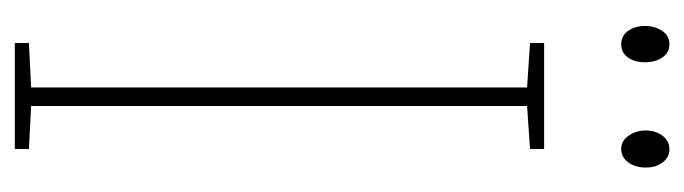

<svg xmlns="http://www.w3.org/2000/svg" viewBox="-352 -664 923 259"><g transform="rotate(90 109.5 -534.5)"><path d="M181 -93H38V-112L98 -115V-784L38 -788V-807H181V-788L123 -784V-115L181 -112ZM15 -943Q15 -956 21.5 -966Q28 -976 40 -976Q51 -976 57.5 -966.5Q64 -957 64 -943Q64 -929 57.5 -920Q51 -911 40 -911Q28 -911 21.5 -920.5Q15 -930 15 -943ZM156 -944Q156 -957 163 -966.5Q170 -976 181 -976Q192 -976 199 -967Q206 -958 206 -944Q206 -930 199 -920.5Q192 -911 181 -911Q170 -911 163 -921Q156 -931 156 -944Z"/></g></svg>

Font: Noto Sans Kannada UI ExtraCondensed Thin
Style: Regular
Weight: 100
Width: 2
Designer: Jelle Bosma - Monotype Design Team
Foundry: Monotype Imaging Inc.
Version: Version 2.005; ttfautohint (v1.8.4.7-5d5b)